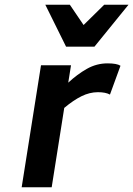

<svg xmlns="http://www.w3.org/2000/svg" viewBox="-20 -786 559 806"><path d="M441.6 -389 485.8 -510C475.5 -516.7 457.4 -520 431.4 -520C400.7 -520 371.8 -512.3 344.7 -497C317.6 -481.7 291.6 -462.3 266.5 -439L278.1 -512H152.1L71 0H197L249.7 -333C275.1 -354.3 299.2 -370.7 322 -382C344.8 -393.3 367.9 -399 391.2 -399C412.5 -399 429.3 -395.7 441.6 -389ZM376.4 -590 519.3 -766H417.3L330.9 -681L273.3 -766H170.3L257.4 -590Z"/></svg>

Font: Fog Sans
Style: It
Weight: 700
Foundry: Intel Corporation
Version: Version 1.00